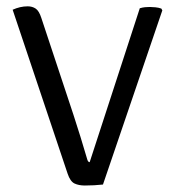

<svg xmlns="http://www.w3.org/2000/svg" viewBox="-20 -568 534 592"><path d="M411 -542.5Q419 -545 427.2 -545.8Q435.5 -546.5 442 -546.5Q449 -546.5 459.2 -545.5Q469.5 -544.5 477.5 -541.5L480.5 -536L297.5 1Q270.5 4 241.5 4Q223 4 209.8 -2.2Q196.5 -8.5 188.5 -32.5L19 -538Q30 -543 41.8 -545.8Q53.5 -548.5 65.5 -548.5Q79.5 -548.5 90 -541.5Q100.5 -534.5 107.5 -512.5L206.5 -214Q216 -185.5 228.2 -145.8Q240.5 -106 249.5 -75Q252 -68 256.5 -68Z"/></svg>

Font: Signika SC Light
Style: Regular
Weight: 300
Designer: Anna Giedryś
Foundry: Anna Giedryś
Version: Version 2.000; ttfautohint (v1.8.3) -l 8 -r 50 -G 200 -x 9 -